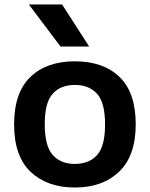

<svg xmlns="http://www.w3.org/2000/svg" viewBox="-20 -828 670 858"><path d="M314.5 10Q191 10 117 -60Q43 -130 43 -272Q43 -413.5 115.5 -483.8Q188 -554 314.5 -554Q441.5 -554 514 -484.2Q586.5 -414.5 586.5 -272.5Q586.5 -131.5 512.2 -60.8Q438 10 314.5 10ZM314.5 -95.5Q378 -95.5 413.8 -135Q449.5 -174.5 449.5 -271.5Q449.5 -370 413.5 -409.2Q377.5 -448.5 314.5 -448.5Q251.5 -448.5 215.8 -409.5Q180 -370.5 180 -273Q180 -175 215.8 -135.2Q251.5 -95.5 314.5 -95.5ZM250.5 -620 109 -808H257.5L378.5 -620Z"/></svg>

Font: Encode Sans SmExp SmBold
Style: Regular
Weight: 600
Width: 6
Designer: Multiple Designers
Foundry: Impallari Type
Version: Version 3.002; ttfautohint (v1.8.3) -l 8 -r 50 -G 200 -x 14 